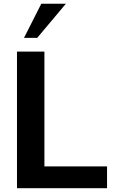

<svg xmlns="http://www.w3.org/2000/svg" viewBox="-20 -995 610 1015"><path d="M328.1 -975.1 176.8 -794.9H106.9L198.2 -975.1ZM545.9 0H69.8V-722.2H214.8V-115.2H545.9Z"/></svg>

Font: Perun
Style: Bold
Weight: 700
Foundry: Copyright (c) Stefan Peev, Context Ltd, 2016
Version: Version 1.0000